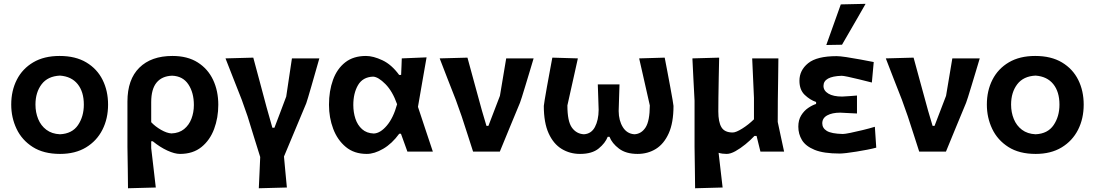

<svg xmlns="http://www.w3.org/2000/svg" viewBox="-20 -810 5851 1026"><path d="M301 12.5Q213 12.5 155 -24.5Q97 -61.5 68.5 -121.5Q40 -181.5 40 -251Q40 -325.5 70 -384.2Q100 -443 157.8 -477Q215.5 -511 298.5 -511Q383.5 -511 441.2 -476.5Q499 -442 528.2 -383.2Q557.5 -324.5 557.5 -251Q557.5 -176 527.2 -116.5Q497 -57 439.5 -22.2Q382 12.5 301 12.5ZM300.5 -92.5Q365.5 -95.5 396.8 -141.5Q428 -187.5 428 -251Q428 -319.5 395 -360.5Q362 -401.5 300.5 -406Q235.5 -403 202.5 -359.8Q169.5 -316.5 169.5 -251Q169.5 -209.5 184 -174Q198.5 -138.5 227.8 -116.5Q257 -94.5 300.5 -92.5Z M664 196Q663.5 144 662.8 91Q662 38 661 -25V-267Q661 -385.5 724.5 -448.2Q788 -511 901.5 -511Q982 -511 1036.5 -476.5Q1091 -442 1118.8 -383Q1146.5 -324 1146.5 -250Q1146.5 -180.5 1124.2 -120.8Q1102 -61 1056.5 -24.2Q1011 12.5 942 12.5Q913.5 12.5 874.2 -5.5Q835 -23.5 796.5 -55H788V-18.5Q794.5 38 800.5 88.5Q806.5 139 812.5 192ZM896 -97Q937 -98.5 963.5 -120Q990 -141.5 1003 -175.5Q1016 -209.5 1016 -249Q1016 -315 986.5 -359.2Q957 -403.5 899.5 -405.5Q845.5 -403.5 816.8 -368.8Q788 -334 788 -264V-157Q809.5 -134 840.5 -116.2Q871.5 -98.5 896 -97Z M1363 196Q1365 154 1366.8 113.5Q1368.5 73 1370.5 29Q1353.5 -25 1336.5 -80Q1319.5 -135 1303 -188.5L1272 -276.5Q1250.5 -331 1228.5 -387Q1206.5 -443 1185 -498L1333.5 -502Q1349.5 -442.5 1368.5 -371.8Q1387.5 -301 1404.5 -237L1435.5 -127.5H1446.5Q1462.5 -169.5 1478.2 -210.8Q1494 -252 1509.5 -294Q1517 -345.5 1524.8 -396.5Q1532.5 -447.5 1540 -498H1686.5Q1677.5 -466 1666.2 -427Q1655 -388 1644.5 -351.2Q1634 -314.5 1626.2 -288.8Q1618.5 -263 1616.5 -258Q1586.5 -186.5 1556.8 -115.2Q1527 -44 1497.5 26.5Q1501.5 70 1505.2 110Q1509 150 1513 192Z M1940 12.5Q1872.5 12.5 1827.8 -24.8Q1783 -62 1760.5 -121.8Q1738 -181.5 1738 -250Q1738 -324 1759.5 -383.2Q1781 -442.5 1824.8 -476.8Q1868.5 -511 1935.5 -511Q1974.5 -511 2023.5 -488Q2072.5 -465 2113 -409.5H2123.5Q2124.5 -434.5 2125.5 -456.5Q2126.5 -478.5 2127 -498L2259.5 -503.5Q2248 -437.5 2236 -369Q2224 -300.5 2213.5 -239Q2233 -179.5 2253 -119.8Q2273 -60 2293 0H2157Q2148.5 -24 2140 -47.2Q2131.5 -70.5 2122.5 -95.5H2113.5Q2074.5 -42 2027.5 -14.8Q1980.5 12.5 1940 12.5ZM1977.5 -96.5Q2012.5 -98 2047.2 -139Q2082 -180 2102 -253Q2077.5 -322.5 2039.5 -360.8Q2001.5 -399 1974 -400.5Q1918.5 -398.5 1893.2 -355.2Q1868 -312 1868 -249Q1868 -210 1879.2 -175.8Q1890.5 -141.5 1914.8 -119.8Q1939 -98 1977.5 -96.5Z M2508 0Q2493 -46.5 2477.5 -94.8Q2462 -143 2447 -188.5L2415.5 -277Q2394 -331.5 2372.2 -387.5Q2350.5 -443.5 2329.5 -498L2478 -502Q2494.5 -442 2515.2 -365.5Q2536 -289 2555.5 -218.5L2579.5 -137.5H2590L2651.5 -298Q2668.5 -398 2685 -498H2831.5Q2822 -466.5 2810.5 -427.8Q2799 -389 2787.8 -352.8Q2776.5 -316.5 2768.8 -291Q2761 -265.5 2758.5 -260.5Q2731.5 -195.5 2704.5 -130.2Q2677.5 -65 2651 0Z M3079.5 12.5Q3025.5 12.5 2981.5 -14.2Q2937.5 -41 2911.8 -97.5Q2886 -154 2886 -244Q2886 -248.5 2890.8 -277Q2895.5 -305.5 2902.8 -346.5Q2910 -387.5 2918 -429.2Q2926 -471 2931.5 -502L3068 -498Q3059 -457 3048.8 -411.5Q3038.5 -366 3029 -323Q3019.5 -280 3012 -246.5Q3012 -161.5 3036.2 -128Q3060.5 -94.5 3100.5 -92.5Q3140 -95 3159.2 -131.5Q3178.5 -168 3179 -223Q3178 -259 3176.8 -291.2Q3175.5 -323.5 3174.5 -359H3290.5Q3289.5 -322 3288.2 -288Q3287 -254 3286 -216.5Q3286.5 -165.5 3308.5 -130.2Q3330.5 -95 3370.5 -92.5Q3407.5 -94.5 3429.8 -129Q3452 -163.5 3452.5 -246.5Q3445 -280 3435.2 -323Q3425.5 -366 3415.2 -411.5Q3405 -457 3395.5 -498L3532 -502Q3538 -471 3546 -429.2Q3554 -387.5 3561.5 -346.5Q3569 -305.5 3574 -277Q3579 -248.5 3579 -244Q3579 -154 3553.5 -97.5Q3528 -41 3484.8 -14.2Q3441.5 12.5 3387 12.5Q3325 12.5 3287.8 -15.8Q3250.5 -44 3237 -79H3227.5Q3214.5 -45.5 3179.2 -16.5Q3144 12.5 3079.5 12.5Z M3694.5 196Q3694 144 3693.2 91Q3692.5 38 3691.5 -25V-272Q3688 -340.5 3685.2 -392.2Q3682.5 -444 3680 -498L3823 -502Q3822 -454 3820.8 -397.2Q3819.5 -340.5 3819 -287L3818.5 -214.5Q3818.5 -158 3835.2 -130Q3852 -102 3895.5 -102Q3913 -102 3946.5 -123Q3980 -144 4009 -172.5V-287Q4006.5 -343.5 4004.2 -393.8Q4002 -444 3999.5 -498H4139.5Q4139 -440 4138.2 -390Q4137.5 -340 4136.5 -272L4136 -158.5Q4144.5 -120 4152.2 -82.5Q4160 -45 4170 0H4043.5Q4038.5 -20.5 4033.2 -41.8Q4028 -63 4023 -83.5H4011.5Q3990.5 -61 3963.5 -39Q3936.5 -17 3910 -2.2Q3883.5 12.5 3863 12.5Q3839 12.5 3820 6.5Q3825.5 55 3830.8 100Q3836 145 3841.5 192Z M4467.5 10.5Q4381.5 10.5 4333.2 -9.2Q4285 -29 4265.5 -61.5Q4246 -94 4246 -133Q4246 -168.5 4261.2 -193.2Q4276.5 -218 4298.5 -233Q4320.5 -248 4341 -254.5V-265Q4308.5 -276 4280.2 -303Q4252 -330 4252 -378.5Q4252 -434.5 4298.5 -472.2Q4345 -510 4451 -510Q4467.5 -510 4502.8 -504.8Q4538 -499.5 4578.2 -492Q4618.5 -484.5 4649 -478.5L4639 -369Q4604 -378 4570.2 -386.2Q4536.5 -394.5 4511.2 -399.8Q4486 -405 4478 -405Q4380.5 -402 4380.5 -351Q4380.5 -325.5 4406.5 -309.8Q4432.5 -294 4480.5 -294Q4501 -295 4521 -296.5Q4541 -298 4559.5 -299.5V-203.5Q4538.5 -204.5 4518.5 -205.5Q4498.5 -206.5 4470 -208Q4427 -208 4400.5 -193.5Q4374 -179 4374 -151Q4374 -125.5 4398.2 -110.5Q4422.5 -95.5 4484 -94Q4494.5 -94 4524 -100Q4553.5 -106 4589.5 -114.8Q4625.5 -123.5 4655 -132.5L4662.5 -21Q4642.5 -15.5 4614.2 -10Q4586 -4.5 4556.5 0.2Q4527 5 4503 7.8Q4479 10.5 4467.5 10.5ZM4395.5 -569.5Q4415 -623.5 4434.2 -677.8Q4453.5 -732 4473 -786.5L4605.5 -789.5Q4588 -758.5 4566 -720.5Q4544 -682.5 4521.5 -643.5Q4499 -604.5 4479.5 -571Z M4892 0Q4877 -46.5 4861.5 -94.8Q4846 -143 4831 -188.5L4799.5 -277Q4778 -331.5 4756.2 -387.5Q4734.5 -443.5 4713.5 -498L4862 -502Q4878.5 -442 4899.2 -365.5Q4920 -289 4939.5 -218.5L4963.5 -137.5H4974L5035.5 -298Q5052.5 -398 5069 -498H5215.5Q5206 -466.5 5194.5 -427.8Q5183 -389 5171.8 -352.8Q5160.5 -316.5 5152.8 -291Q5145 -265.5 5142.5 -260.5Q5115.5 -195.5 5088.5 -130.2Q5061.5 -65 5035 0Z M5514.5 12.5Q5426.5 12.5 5368.5 -24.5Q5310.5 -61.5 5282 -121.5Q5253.5 -181.5 5253.5 -251Q5253.5 -325.5 5283.5 -384.2Q5313.5 -443 5371.2 -477Q5429 -511 5512 -511Q5597 -511 5654.8 -476.5Q5712.5 -442 5741.8 -383.2Q5771 -324.5 5771 -251Q5771 -176 5740.8 -116.5Q5710.5 -57 5653 -22.2Q5595.5 12.5 5514.5 12.5ZM5514 -92.5Q5579 -95.5 5610.2 -141.5Q5641.5 -187.5 5641.5 -251Q5641.5 -319.5 5608.5 -360.5Q5575.5 -401.5 5514 -406Q5449 -403 5416 -359.8Q5383 -316.5 5383 -251Q5383 -209.5 5397.5 -174Q5412 -138.5 5441.2 -116.5Q5470.5 -94.5 5514 -92.5Z"/></svg>

Font: Commissioner Loud SemiBold
Style: Regular
Weight: 600
Designer: Kostas Bartsokas
Foundry: Kostas Bartsokas
Version: Version 1.000; ttfautohint (v1.8.3)